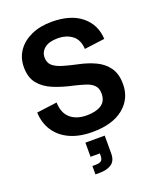

<svg xmlns="http://www.w3.org/2000/svg" viewBox="-178 -846 1011 1223"><g transform="rotate(-20 327.0 -234.5)"><path d="M463 -504Q460 -567 420.5 -597Q381 -627 322 -627Q264 -627 233.5 -602.5Q203 -578 203 -540Q203 -504 226 -484Q249 -464 291 -451.5Q333 -439 389 -427Q452 -414 503 -390Q554 -366 584.5 -323Q615 -280 615 -211Q615 -112 540 -51Q465 10 329 10Q240 10 176 -19.5Q112 -49 77 -102.5Q42 -156 39 -227L177 -245Q179 -173 220.5 -137.5Q262 -102 331 -102Q393 -102 429.5 -125.5Q466 -149 466 -201Q466 -238 445.5 -258Q425 -278 391.5 -288.5Q358 -299 320 -308Q244 -324 185 -348.5Q126 -373 92 -415Q58 -457 58 -527Q58 -590 91 -637.5Q124 -685 183.5 -712Q243 -739 322 -739Q451 -739 523.5 -679.5Q596 -620 601 -522ZM253 270V213H275Q304 213 314.5 202.5Q325 192 325 167V154H262V58H393V179Q393 229 362 249.5Q331 270 281 270Z"/></g></svg>

Font: BDO Grotesk DemiBold
Style: Regular
Weight: 600
Designer: Deni Anggara
Foundry: Lokal Container
Version: Version 2.000